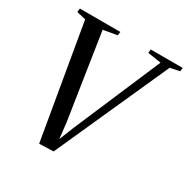

<svg xmlns="http://www.w3.org/2000/svg" viewBox="-169 -892 1025 1048"><g transform="rotate(30 343.5 -368.0)"><path d="M215 7 93 -706.5 36 -720 38.5 -743H294L290.5 -720L204 -705L286.5 -168L301.5 -35.5L282.5 -32L335 -163.5L567.5 -707.5L483 -720.5L485.5 -743H687L684 -720.5L624.5 -708L304.5 4Z"/></g></svg>

Font: Merriweather 120pt
Style: Italic
Weight: 400
Italic angle: -7.8°
Version: Version 2.101